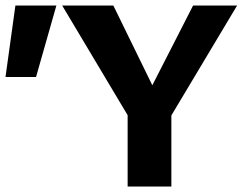

<svg xmlns="http://www.w3.org/2000/svg" viewBox="-37 -678 891 698"><path d="M448 -224 189 -658H375L549 -302ZM427 0V-314H586V0ZM566 -225 483 -302 665 -658H825ZM94 -398H-17L19 -658H168Z"/></svg>

Font: Ysabeau ExtraBold
Style: Regular
Weight: 800
Designer: Christian Thalmann (Catharsis Fonts)
Version: Version 2.002